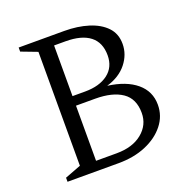

<svg xmlns="http://www.w3.org/2000/svg" viewBox="-119 -774 870 887"><g transform="rotate(-20 315.5 -330.0)"><path d="M65 0V-20L144 -50V-610L65 -640V-660H289Q354 -660 407 -643.5Q460 -627 491 -594.5Q522 -562 522 -512Q522 -460 487.5 -416.5Q453 -373 389 -354Q479 -342 529 -300Q579 -258 579 -192Q579 -137 544.5 -93.5Q510 -50 451 -25Q392 0 316 0ZM278 -613H222V-364H284Q355 -364 397 -396Q439 -428 439 -486Q439 -549 398 -581Q357 -613 278 -613ZM316 -317H222V-46H323Q402 -46 449 -84.5Q496 -123 496 -182Q496 -252 448.5 -284.5Q401 -317 316 -317Z"/></g></svg>

Font: Spectral Light
Style: Regular
Weight: 300
Designer: Jean-Baptiste Levee
Foundry: Production Type
Version: Version 2.001